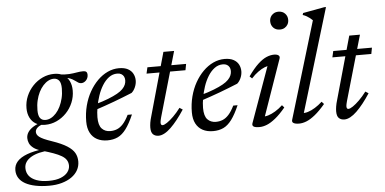

<svg xmlns="http://www.w3.org/2000/svg" viewBox="-114 -831 2437 1216"><g transform="rotate(-5 1105.0 -223.0)"><path d="M411 -365.5Q400.5 -365.5 392.8 -370.2Q385 -375 376.5 -381.5Q368 -388 356.5 -394.5Q345 -401 327.5 -405.5Q310 -410 283.5 -410L272 -433Q311.5 -427.5 339 -429.5Q366.5 -431.5 387.8 -435.5Q409 -439.5 429.5 -439.5Q442.5 -439.5 448.8 -433.5Q455 -427.5 455 -415.5Q455 -404 451.2 -395Q447.5 -386 441.2 -379.5Q435 -373 427.2 -369.2Q419.5 -365.5 411 -365.5ZM165 -153Q182.5 -153 199.8 -162Q217 -171 232.5 -188Q248 -205 259.5 -228.5Q271 -252 278 -280.8Q285 -309.5 285 -343Q285 -378 272.8 -393.2Q260.5 -408.5 239 -408.5Q221.5 -408.5 204.2 -399.5Q187 -390.5 171.5 -373.5Q156 -356.5 144.2 -333Q132.5 -309.5 125.8 -280.8Q119 -252 119 -218.5Q119 -183.5 131 -168.2Q143 -153 165 -153ZM244.5 -439Q279 -439 303 -424.5Q327 -410 339.8 -384.2Q352.5 -358.5 352.5 -323.5Q352.5 -283.5 337.2 -247Q322 -210.5 295 -182.5Q268 -154.5 233.2 -138.5Q198.5 -122.5 159.5 -122.5Q125 -122.5 101 -136.8Q77 -151 64 -177Q51 -203 51 -237.5Q51 -278 66.5 -314.2Q82 -350.5 109 -378.8Q136 -407 170.8 -423Q205.5 -439 244.5 -439ZM151 264Q103 264 65 256.2Q27 248.5 0.5 233.8Q-26 219 -39.8 197.2Q-53.5 175.5 -53.5 147.5Q-53.5 115.5 -32.5 92Q-11.5 68.5 30.2 52.8Q72 37 134 29.5H176.5V41.5Q139 43 108.2 50.5Q77.5 58 55.8 70.8Q34 83.5 22.5 100.8Q11 118 11 139.5Q11 168 26.8 188.8Q42.5 209.5 74 221.2Q105.5 233 151.5 233Q198.5 233 228.5 220.8Q258.5 208.5 273 189.2Q287.5 170 287.5 148.5Q287.5 128 277.8 112.5Q268 97 247.8 85Q227.5 73 197.2 62Q167 51 127 39.5Q91 29.5 72.2 15Q53.5 0.5 46.5 -15.8Q39.5 -32 39.5 -48.5Q39.5 -69 51.2 -86.5Q63 -104 85.5 -118Q108 -132 139.5 -141L161 -130.5Q129.5 -125.5 113.2 -112Q97 -98.5 97 -82.5Q97 -74.5 100.8 -66.8Q104.5 -59 114.5 -51Q124.5 -43 143.8 -34.2Q163 -25.5 194 -15Q254 5.5 287.8 27Q321.5 48.5 335 72.5Q348.5 96.5 348.5 127Q348.5 156.5 334.8 181.5Q321 206.5 295.2 224.8Q269.5 243 233 253.5Q196.5 264 151 264Z M642.5 -406Q613 -406 589.2 -388.2Q565.5 -370.5 547.5 -341.2Q529.5 -312 517.8 -276.8Q506 -241.5 499.8 -206Q493.5 -170.5 493.5 -141.5Q493.5 -90 514 -68.5Q534.5 -47 567.5 -47Q590.5 -47 610.5 -55Q630.5 -63 649 -83.2Q667.5 -103.5 685.5 -140H713Q688 -82.5 663.5 -49.8Q639 -17 610.5 -3.5Q582 10 544.5 10Q506.5 10 478.8 -4.8Q451 -19.5 435.8 -48.5Q420.5 -77.5 420.5 -120Q420.5 -172.5 433 -220.5Q445.5 -268.5 467.8 -308Q490 -347.5 519.5 -377Q549 -406.5 584 -422.8Q619 -439 656 -439Q691 -439 713 -427Q735 -415 745.2 -395.2Q755.5 -375.5 755.5 -352.5Q755.5 -331 746.2 -309.8Q737 -288.5 722.5 -276Q694 -264.5 665 -253Q636 -241.5 606.2 -230.5Q576.5 -219.5 546.8 -209.2Q517 -199 487 -189L488.5 -224.5Q537 -238 571.8 -251.8Q606.5 -265.5 629.5 -278.5Q652.5 -291.5 665.5 -305Q678.5 -318.5 684 -332Q689.5 -345.5 689.5 -359.5Q689.5 -373.5 684 -383.8Q678.5 -394 668.2 -400Q658 -406 642.5 -406Z M827.5 -389.5 836.5 -429H1082.5L1075 -389.5ZM895.5 -106Q893.5 -98.5 892 -92Q890.5 -85.5 889.8 -80.5Q889 -75.5 889 -71.5Q889 -63.5 892 -59.5Q895 -55.5 900.5 -55.5Q911 -55.5 929.5 -68Q948 -80.5 970.8 -102.8Q993.5 -125 1016.5 -155.5L1036 -143Q1013.5 -108.5 991.5 -80.8Q969.5 -53 948.5 -32.8Q927.5 -12.5 907.5 -1.8Q887.5 9 869.5 9Q848 9 834.8 -3.5Q821.5 -16 821.5 -46.5Q821.5 -60 824.2 -77.8Q827 -95.5 834 -118.5L946 -517.5H1014Z M1314 -406Q1284.5 -406 1260.8 -388.2Q1237 -370.5 1219 -341.2Q1201 -312 1189.2 -276.8Q1177.5 -241.5 1171.2 -206Q1165 -170.5 1165 -141.5Q1165 -90 1185.5 -68.5Q1206 -47 1239 -47Q1262 -47 1282 -55Q1302 -63 1320.5 -83.2Q1339 -103.5 1357 -140H1384.5Q1359.5 -82.5 1335 -49.8Q1310.5 -17 1282 -3.5Q1253.5 10 1216 10Q1178 10 1150.2 -4.8Q1122.5 -19.5 1107.2 -48.5Q1092 -77.5 1092 -120Q1092 -172.5 1104.5 -220.5Q1117 -268.5 1139.2 -308Q1161.5 -347.5 1191 -377Q1220.5 -406.5 1255.5 -422.8Q1290.5 -439 1327.5 -439Q1362.5 -439 1384.5 -427Q1406.5 -415 1416.8 -395.2Q1427 -375.5 1427 -352.5Q1427 -331 1417.8 -309.8Q1408.5 -288.5 1394 -276Q1365.5 -264.5 1336.5 -253Q1307.5 -241.5 1277.8 -230.5Q1248 -219.5 1218.2 -209.2Q1188.5 -199 1158.5 -189L1160 -224.5Q1208.5 -238 1243.2 -251.8Q1278 -265.5 1301 -278.5Q1324 -291.5 1337 -305Q1350 -318.5 1355.5 -332Q1361 -345.5 1361 -359.5Q1361 -373.5 1355.5 -383.8Q1350 -394 1339.8 -400Q1329.5 -406 1314 -406Z M1468.5 -18.5 1599.5 -383.5 1614 -372.5Q1598 -373 1577.2 -364.8Q1556.5 -356.5 1534 -340.2Q1511.5 -324 1491 -301L1476 -315Q1511 -364.5 1540 -391.2Q1569 -418 1594.2 -428.5Q1619.5 -439 1642 -439Q1661.5 -439 1670.8 -431.5Q1680 -424 1675 -410.5L1544 -36L1535.5 -55Q1552 -52.5 1573 -59Q1594 -65.5 1617.8 -79.8Q1641.5 -94 1664.5 -115.5L1678 -100Q1643 -58 1613.2 -34Q1583.5 -10 1558.5 0Q1533.5 10 1511 10Q1483 10 1473.2 2.8Q1463.5 -4.5 1468.5 -18.5ZM1636.5 -651Q1636.5 -667 1643.8 -679.8Q1651 -692.5 1663.8 -700Q1676.5 -707.5 1693.5 -707.5Q1719.5 -707.5 1735.2 -691.2Q1751 -675 1751 -651Q1751 -634.5 1743.8 -621.8Q1736.5 -609 1723.8 -601.5Q1711 -594 1693.5 -594Q1668 -594 1652.2 -610.2Q1636.5 -626.5 1636.5 -651Z M1906.5 -634.5Q1897.5 -643 1889 -649.8Q1880.5 -656.5 1870 -662.5Q1859.5 -668.5 1845 -673.5L1849 -685.5L1985 -710.5H1996.5L1794 -40.5L1788 -55Q1804 -52.5 1825.2 -59Q1846.5 -65.5 1870 -80Q1893.5 -94.5 1916.5 -115.5L1930.5 -100Q1895 -58 1865.2 -34Q1835.5 -10 1810.5 0Q1785.5 10 1763 10Q1739.5 10 1727.8 3.2Q1716 -3.5 1721 -18.5Z M2009 -389.5 2018 -429H2264L2256.5 -389.5ZM2077 -106Q2075 -98.5 2073.5 -92Q2072 -85.5 2071.2 -80.5Q2070.5 -75.5 2070.5 -71.5Q2070.5 -63.5 2073.5 -59.5Q2076.5 -55.5 2082 -55.5Q2092.5 -55.5 2111 -68Q2129.5 -80.5 2152.2 -102.8Q2175 -125 2198 -155.5L2217.5 -143Q2195 -108.5 2173 -80.8Q2151 -53 2130 -32.8Q2109 -12.5 2089 -1.8Q2069 9 2051 9Q2029.5 9 2016.2 -3.5Q2003 -16 2003 -46.5Q2003 -60 2005.8 -77.8Q2008.5 -95.5 2015.5 -118.5L2127.5 -517.5H2195.5Z"/></g></svg>

Font: Newsreader 20pt
Style: Italic
Weight: 400
Italic angle: -17°
Version: Version 1.003